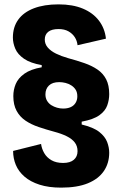

<svg xmlns="http://www.w3.org/2000/svg" viewBox="-20 -696 551 879"><path d="M260 163Q203 163 161 149.5Q119 136 92 112.5Q65 89 52.5 59Q40 29 40 -5L168 -37Q171 -15 182.5 5Q194 25 215.5 37.5Q237 50 269 50Q301 50 318 35.5Q335 21 335 -4Q335 -27 322.5 -43.5Q310 -60 286 -72Q262 -84 228 -93Q191 -103 157 -114.5Q123 -126 97 -143.5Q71 -161 56 -188.5Q41 -216 41 -256Q41 -285 52 -311.5Q63 -338 91.5 -358.5Q120 -379 171 -388V-398Q119 -407 90 -427Q61 -447 50 -473Q39 -499 39 -524Q39 -572 63.5 -606Q88 -640 135 -658Q182 -676 248 -676Q313 -676 359.5 -656.5Q406 -637 433 -601.5Q460 -566 465 -519L335 -489Q333 -509 322.5 -525.5Q312 -542 293.5 -552.5Q275 -563 248 -563Q217 -563 201 -550.5Q185 -538 185 -515Q185 -494 199 -478Q213 -462 236.5 -450.5Q260 -439 291 -430Q332 -419 366.5 -407Q401 -395 426.5 -377.5Q452 -360 466 -333Q480 -306 480 -265Q480 -239 471 -213.5Q462 -188 435 -168.5Q408 -149 354 -139V-126Q408 -113 434.5 -92Q461 -71 470.5 -46Q480 -21 480 3Q480 51 455.5 87Q431 123 382.5 143Q334 163 260 163ZM269 -199Q289 -199 303.5 -205.5Q318 -212 326 -225Q334 -238 334 -255Q334 -273 326.5 -285Q319 -297 306.5 -305Q294 -313 279.5 -316.5Q265 -320 251 -320Q220 -320 204 -304.5Q188 -289 188 -264Q188 -247 195.5 -234.5Q203 -222 215 -214.5Q227 -207 241 -203Q255 -199 269 -199Z"/></svg>

Font: Bricolage Grotesque SemiCondensed ExtraBold
Style: Regular
Weight: 800
Width: 4
Designer: Mathieu Triay
Foundry: Atelier Triay
Version: Version 1.001;gftools[0.9.33.dev8+g029e19f]